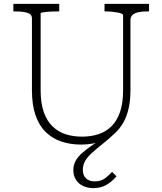

<svg xmlns="http://www.w3.org/2000/svg" viewBox="-20 -730 838 992"><path d="M530 -28 516 -5Q491 6 460.5 11.5Q430 17 399 17Q344 17 297.5 1.5Q251 -14 216.5 -47.5Q182 -81 163.5 -134.5Q145 -188 145 -264V-635Q145 -657 121 -664Q97 -671 60 -671H49V-710H286V-671H277Q263 -671 247.5 -670.5Q232 -670 219 -668.5Q206 -667 198 -665.5Q190 -664 190 -661V-264Q190 -196 206.5 -150Q223 -104 252.5 -76Q282 -48 320.5 -36Q359 -24 404 -24Q449 -24 488 -36.5Q527 -49 555.5 -77Q584 -105 600 -151Q616 -197 616 -264V-650Q616 -656 608 -659.5Q600 -663 587 -665.5Q574 -668 558.5 -669.5Q543 -671 529 -671H520V-710H750V-671H739Q715 -671 695.5 -667Q676 -663 665 -653Q654 -643 654 -626V-264Q654 -211 644.5 -169.5Q635 -128 617 -96.5Q599 -65 574 -42Q539 -9 508.5 15Q478 39 455.5 59.5Q433 80 420.5 100.5Q408 121 408 148Q408 176 424.5 191.5Q441 207 469 207Q502 207 523 191Q544 175 559 158L582 181Q559 208 530 225Q501 242 462 242Q433 242 409.5 231Q386 220 372.5 199Q359 178 359 149Q359 125 369 104.5Q379 84 400 64.5Q421 45 453.5 22.5Q486 0 530 -28Z"/></svg>

Font: Roboto Serif 20pt Thin
Style: Regular
Weight: 250
Version: Version 1.008